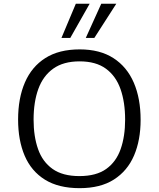

<svg xmlns="http://www.w3.org/2000/svg" viewBox="-20 -980 834 1010"><path d="M398.9 9.8Q288.1 9.8 216.3 -34.9Q144.5 -79.6 109.9 -160.6Q75.2 -241.7 75.2 -351.1Q75.2 -463.4 111.1 -546.4Q147 -629.4 218.8 -674.8Q290.5 -720.2 399.4 -720.2Q505.4 -720.2 576.7 -674.3Q647.9 -628.4 683.8 -545.2Q719.7 -461.9 719.7 -349.6Q719.7 -242.7 685.1 -161.9Q650.4 -81.1 579.3 -35.6Q508.3 9.8 398.9 9.8ZM397.5 -53.7Q486.3 -53.7 538.8 -91.3Q591.3 -128.9 614.7 -195.8Q638.2 -262.7 638.2 -350.6Q638.2 -442.4 614 -511.2Q589.8 -580.1 537.1 -618.7Q484.4 -657.2 398.9 -657.2Q313.5 -657.2 260 -618.9Q206.5 -580.6 181.6 -512Q156.7 -443.4 156.7 -350.6Q156.7 -262.7 180.2 -195.8Q203.6 -128.9 256.6 -91.3Q309.6 -53.7 397.5 -53.7ZM431.2 -780.3 512.7 -960.4H591.8L476.1 -780.3ZM303.2 -780.3 378.9 -960.4H451.7L349.6 -780.3Z"/></svg>

Font: Comme Light
Style: Regular
Weight: 300
Version: Version 1.000;gftools[0.9.27]